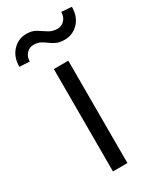

<svg xmlns="http://www.w3.org/2000/svg" viewBox="-237 -795 713 858"><g transform="rotate(-30 119.5 -366.5)"><path d="M153.8 -528.3V0H79.1V-528.3ZM235.4 -732.9 288.1 -729Q288.1 -678.7 258.8 -647.9Q229.5 -617.2 187.5 -617.2Q162.1 -617.2 145.8 -624.8Q129.4 -632.3 116.5 -642.3Q103.5 -652.3 89.1 -659.9Q74.7 -667.5 54.2 -667.5Q32.7 -667.5 17.8 -651.9Q2.9 -636.2 2.9 -611.3L-49.3 -613.8Q-49.3 -664.1 -20.3 -695.1Q8.8 -726.1 50.8 -726.1Q80.1 -726.1 100.1 -713.6Q120.1 -701.2 138.9 -688.5Q157.7 -675.8 184.1 -675.8Q205.6 -675.8 220.5 -691.9Q235.4 -708 235.4 -732.9Z"/></g></svg>

Font: Vazirmatn FD Light
Style: Regular
Weight: 300
Designer: Saber Rastikerdar
Foundry: Saber Rastikerdar
Version: Version 33.003